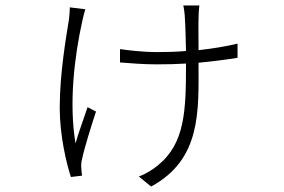

<svg xmlns="http://www.w3.org/2000/svg" viewBox="-20 -609 1040 704"><path d="M236 -582C236 -572 235 -555 233 -539C222 -470 199 -339 199 -213C199 -112 224 -8 240 40L281 35C280 28 278 14 278 6C277 -3 278 -16 281 -26C288 -62 316 -152 332 -200L301 -216C286 -170 267 -121 257 -83C232 -230 253 -403 282 -533C285 -547 289 -564 293 -575ZM851 -449C809 -439 761 -431 708 -425C708 -467 707 -524 708 -541C708 -556 709 -573 711 -589H652C654 -583 658 -554 658 -540C660 -514 661 -464 662 -422C628 -419 593 -418 557 -418C504 -418 446 -425 420 -429V-380C458 -377 507 -373 555 -373C594 -373 630 -374 662 -376C662 -204 659 -83 558 -2C540 13 513 30 489 38L534 75C719 -25 708 -203 708 -379C761 -384 807 -390 851 -397Z"/></svg>

Font: Noto Sans T Chinese Light
Style: Regular
Weight: 300
Designer: Ryoko NISHIZUKA (kana & ideographs); Paul D. Hunt (Latin, Greek & Cyrillic); Wenlong ZHANG (bopomofo); Sandoll Communica
Foundry: Adobe Systems Incorporated
Version: Version 1.000;PS 1;hotconv 1.0.78;makeotf.lib2.5.61930